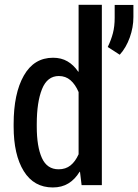

<svg xmlns="http://www.w3.org/2000/svg" viewBox="-20 -782 583 811"><path d="M37.6 -257.8Q37.6 -387.2 80.6 -462.6Q123.5 -538.1 204.1 -538.1Q238.8 -538.1 264.9 -522.9Q291 -507.8 310.5 -479L312 -479.5V-761.7H410.2V0H324.7L317.9 -56.2L316.4 -56.6Q296.4 -23.9 268.6 -7.1Q240.7 9.8 203.1 9.8Q123 9.8 80.3 -59.3Q37.6 -128.4 37.6 -247.6ZM135.3 -247.6Q135.3 -162.6 157 -114.7Q178.7 -66.9 227.5 -66.9Q257.3 -66.9 277.8 -83.3Q298.3 -99.6 312 -130.4V-393.1Q298.3 -425.3 277.8 -443.1Q257.3 -460.9 228.5 -460.9Q179.7 -460.9 157.5 -405.8Q135.3 -350.6 135.3 -257.8ZM543.5 -710Q543.5 -666.5 528.1 -623.5Q512.7 -580.6 485.8 -550.8L435.1 -583.5Q449.7 -613.8 457 -642.1Q464.4 -670.4 464.4 -707V-761.2H543.5Z"/></svg>

Font: Franco
Style: Regular
Weight: 400
Designer: Google
Version: Version 1.200311; 2013